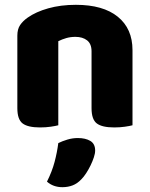

<svg xmlns="http://www.w3.org/2000/svg" viewBox="-20 -521 623 797"><path d="M530 -1Q519 2 498.5 5Q478 8 454 8Q404 8 382 -8.5Q360 -25 360 -72V-308Q360 -339 341.5 -353.5Q323 -368 293 -368Q273 -368 255.5 -363Q238 -358 222 -350V-1Q211 2 190.5 5Q170 8 146 8Q96 8 74 -8.5Q52 -25 52 -72V-373Q52 -400 63.5 -417Q75 -434 95 -448Q129 -472 180.5 -486.5Q232 -501 295 -501Q408 -501 469 -451.5Q530 -402 530 -313ZM318 223Q301 241 281.5 248.5Q262 256 239 256Q201 256 175 233Q196 191 206.5 151.5Q217 112 222 73Q238 65 259.5 58.5Q281 52 303 52Q335 52 355 64Q375 76 375 104Q375 116 369.5 132.5Q364 149 356 165.5Q348 182 338 197.5Q328 213 318 223Z"/></svg>

Font: Baloo Tammudu 2 ExtraBold
Style: Regular
Weight: 800
Designer: Maithili Shingre, Omkar Shende and Ek Type
Foundry: Ek Type
Version: Version 1.640;hotconv 1.0.111;makeotfexe 2.5.65597; ttfautoh